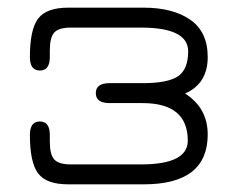

<svg xmlns="http://www.w3.org/2000/svg" viewBox="-20 -481 625 501"><path d="M352 -212H266Q230 -212 230 -238Q230 -264 266 -264H352Q418 -264 444.5 -282Q471 -300 471 -347Q471 -409 348 -409H165Q133 -409 121.5 -396Q110 -383 110 -350V-332Q110 -297 84 -297Q58 -297 58 -332Q58 -404 79.5 -432.5Q101 -461 158 -461H355Q431 -461 476.5 -429.5Q522 -398 522 -332Q522 -263 463 -237Q522 -199 522 -130Q522 0 355 0H158Q101 0 79.5 -28.5Q58 -57 58 -129Q58 -164 84 -164Q110 -164 110 -129V-111Q110 -78 121.5 -65Q133 -52 165 -52H348Q470 -52 470 -114Q470 -212 352 -212Z"/></svg>

Font: Jura
Style: Regular
Weight: 400
Designer: Daniel Johnson, Alexei Vanyashin
Foundry: Daniel Johnson
Version: Version 5.103